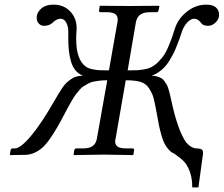

<svg xmlns="http://www.w3.org/2000/svg" viewBox="-20 -671 969 832"><path d="M23.9 1 22.9 -1 25.9 -20Q27.3 -27.8 35.2 -27.8H43.9Q68.8 -27.8 114.5 -82.3Q160.2 -136.7 216.8 -235.8Q228 -255.4 233.9 -265.1Q239.7 -274.9 249.8 -289.8Q259.8 -304.7 268.1 -312.3Q276.4 -319.8 287.6 -327.9Q298.8 -335.9 311.8 -339.4Q324.7 -342.8 339.8 -342.8Q319.3 -350.6 305.9 -367.7Q292.5 -384.8 286.4 -408.9Q280.3 -433.1 278.1 -454.8Q275.9 -476.6 275.9 -503.9V-535.2Q275.9 -557.1 266.8 -573.5Q257.8 -589.8 243.2 -589.8Q225.1 -589.8 207 -571.8Q192.9 -559.1 170.9 -559.1Q157.7 -559.1 148.4 -568.6Q139.2 -578.1 139.2 -592.8V-601.1Q142.6 -621.1 161.1 -636Q179.7 -650.9 211.9 -650.9Q256.3 -650.9 284.2 -621.6Q312 -592.3 312 -549.8V-543.9Q310.1 -517.6 310.1 -502Q310.1 -410.2 354 -380.9Q363.8 -374 383.1 -370.4Q402.3 -366.7 414.8 -366.5Q427.2 -366.2 452.1 -366.2L488.8 -574.2Q490.2 -580.1 490.2 -585.9Q490.2 -602.5 478.8 -610.4Q467.3 -618.2 441.9 -618.2H416Q407.7 -618.2 409.2 -626L412.1 -645L414.1 -646Q501 -645 540 -645L668.9 -646L670.9 -645L667 -626Q665.5 -618.2 658.2 -618.2H631.8Q602.1 -618.2 587.4 -607.2Q572.8 -596.2 568.8 -574.2L533.2 -366.2Q558.1 -366.2 570.8 -366.5Q583.5 -366.7 604.2 -370.4Q625 -374 637.2 -380.9Q654.3 -390.1 668.9 -405.8Q683.6 -421.4 692.4 -434.8Q701.2 -448.2 711.2 -472.7Q721.2 -497.1 724.9 -507.6Q728.5 -518.1 736.8 -543.9Q750 -588.4 788.8 -619.6Q827.6 -650.9 874 -650.9Q902.3 -650.9 915.8 -638.7Q929.2 -626.5 929.2 -608.9V-601.1Q925.8 -583 911.4 -571Q897 -559.1 881.8 -559.1Q859.4 -559.1 851.1 -571.8Q838.4 -589.8 820.8 -589.8Q806.2 -589.8 790.5 -572.5Q774.9 -555.2 768.1 -533.2Q761.7 -513.7 758.1 -503.7Q754.4 -493.7 746.3 -472.9Q738.3 -452.1 731.7 -439.2Q725.1 -426.3 714.4 -408.7Q703.6 -391.1 692.9 -379.9Q682.1 -368.7 667.5 -358.4Q652.8 -348.1 637.2 -342.8Q650.4 -342.8 660.9 -339.6Q671.4 -336.4 678.7 -332.5Q686 -328.6 692.6 -319.3Q699.2 -310.1 702.9 -303.5Q706.5 -296.9 710.7 -283Q714.8 -269 716.6 -261.2Q718.3 -253.4 722.2 -235.8Q750.5 -104.5 787.1 -53.2Q810.1 -27.8 833 -27.8Q859.9 -27.8 859.9 -11.2V-5.9L839.8 141.1H813V138.2Q813 78.6 784.2 37.1Q779.8 31.2 773.4 24.9Q767.1 18.6 762.2 14.9Q757.3 11.2 748.3 4.6Q739.3 -2 735.8 -4.9Q722.2 -10.3 711.4 -22.2Q700.7 -34.2 693.4 -47.9Q686 -61.5 679.4 -85Q672.9 -108.4 668.9 -127.9Q665 -147.5 659.2 -180.2Q650.9 -226.1 645.3 -246.8Q639.6 -267.6 625.7 -288.6Q611.8 -309.6 588.1 -316.4Q564.5 -323.2 524.9 -323.2L481 -70.8Q479 -63 479 -59.1Q479 -42.5 490.5 -35.2Q502 -27.8 527.8 -27.8H554.2Q562.5 -27.8 561 -20L558.1 -1L556.2 1Q469.2 -1 430.2 -1L300.8 1L298.8 -1L301.8 -20Q303.2 -27.8 312 -27.8H337.9Q367.7 -27.8 381.8 -38.3Q396 -48.8 399.9 -70.8L444.8 -323.2Q426.8 -323.2 411.9 -321.5Q397 -319.8 385 -317.4Q373 -314.9 361.8 -308.6Q350.6 -302.2 342.3 -297.4Q334 -292.5 324.7 -281.5Q315.4 -270.5 309.3 -262.9Q303.2 -255.4 293.7 -239Q284.2 -222.7 278.3 -212.2Q272.5 -201.7 261.2 -180.2Q241.2 -142.1 227.8 -118.9Q214.4 -95.7 196.8 -70.3Q179.2 -44.9 164.1 -31.5Q148.9 -18.1 129.9 -9.3Q110.8 -0.5 89.8 0Z"/></svg>

Font: Common Serif SemiBold
Style: Italic
Weight: 600
Italic angle: -12°
Designer: Philipp H. Poll, Khaled Hosny
Foundry: Stefan Peev, Context Ltd.
Version: Version 1.026